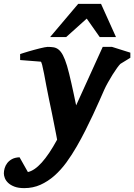

<svg xmlns="http://www.w3.org/2000/svg" viewBox="-101 -742 693 991"><path d="M520 -412.1Q514.2 -406.2 502.9 -390.9Q491.7 -375.5 479.7 -356.2Q467.8 -336.9 456.3 -316.4Q444.8 -295.9 438 -280.8Q427.2 -256.8 412.4 -222.9Q397.5 -189 379.2 -149.9Q360.8 -110.8 339.6 -68.6Q318.4 -26.4 294.9 14.2Q270 57.6 241.5 96.7Q212.9 135.7 179.7 165Q146.5 194.3 107.9 211.7Q69.3 229 23.9 229Q-6.3 229 -26.6 221.2Q-46.9 213.4 -59.1 201.7Q-71.3 189.9 -76.2 176.8Q-81.1 163.6 -81.1 152.8Q-81.1 140.6 -77.1 126.5Q-73.2 112.3 -63.7 99.9Q-54.2 87.4 -38.8 79.1Q-23.4 70.8 0 69.8L43 146Q110.8 131.3 193.8 -21Q192.9 -26.9 189 -46.9Q185.1 -66.9 179.4 -95.7Q173.8 -124.5 166.7 -159.4Q159.7 -194.3 151.9 -230Q144.5 -264.2 138.2 -298.8Q131.8 -333.5 126.5 -361.3Q121.1 -389.2 116.7 -406.5Q112.3 -423.8 108.9 -423.8L2.9 -432.1V-462.9Q8.8 -464.8 20 -468.5Q31.2 -472.2 45.4 -476.3Q59.6 -480.5 74.7 -484.6Q89.8 -488.8 103.8 -492.2Q117.7 -495.6 128.7 -497.8Q139.6 -500 145 -500Q161.6 -500 175.5 -497.8Q189.5 -495.6 201.4 -486.1Q213.4 -476.6 223.9 -456.8Q234.4 -437 245.1 -401.9Q250 -384.8 255.9 -361.6Q261.7 -338.4 267.6 -311.8Q273.4 -285.2 279.8 -256.3Q286.1 -227.5 292 -198.2L429.2 -500H477.1L571.8 -470.2V-443.8ZM413.6 -550.8 346.7 -646 240.7 -550.8H157.7L302.7 -722.2H420.4L497.6 -550.8Z"/></svg>

Font: Charis SIL Phon
Style: Bold Italic
Weight: 700
Italic angle: -11°
Foundry: SIL International
Version: Version 5.000